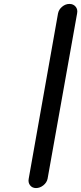

<svg xmlns="http://www.w3.org/2000/svg" viewBox="-20 -823 413 976"><path d="M126 85 275 -755Q279 -775 296 -789Q313 -803 333 -803Q353 -803 364.5 -789Q376 -775 372 -755L222 85Q218 105 200.5 119Q183 133 163 133Q144 133 133 119Q122 105 126 85Z"/></svg>

Font: Quicksand
Style: Bold Italic
Weight: 700
Italic angle: -12°
Designer: Andrew Paglinawan
Foundry: Andrew Paglinawan
Version: 1.002